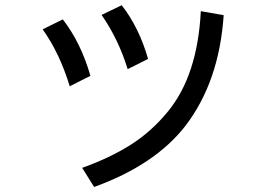

<svg xmlns="http://www.w3.org/2000/svg" viewBox="-20 -707 1040 754"><path d="M147.5 -591.8 226.6 -630.9Q297.9 -539.1 335 -409.2L253.9 -368.2Q213.9 -499 147.5 -591.8ZM378.9 -648.4 458 -686.5Q526.4 -598.6 561.5 -475.6L481.4 -435.5Q445.3 -552.7 378.9 -648.4ZM302.7 -47.9Q412.1 -86.9 493.7 -138.7Q575.2 -190.4 640.6 -270.5Q755.9 -412.1 768.6 -663.1L858.4 -647.5Q840.8 -386.7 709 -213.9Q589.8 -59.6 349.6 27.3Z"/></svg>

Font: Gothic A1 Medium
Style: Regular
Weight: 500
Designer: HanYang I&C Co.,Ltd.
Foundry: HanYang I&C Co.,Ltd.
Version: Version 2.50